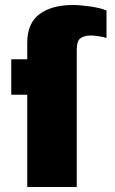

<svg xmlns="http://www.w3.org/2000/svg" viewBox="-20 -748 459 768"><path d="M406 -706V-596Q395 -600 375 -603Q355 -606 344 -606Q318 -606 302.5 -595.5Q287 -585 287 -548V0H89V-369H25V-511H89V-577Q89 -655 138 -691.5Q187 -728 272 -728Q301 -728 342 -722Q383 -716 406 -706Z"/></svg>

Font: Chivo Black
Style: Regular
Weight: 900
Designer: Hector Gatti
Foundry: Omnibus-Type
Version: Version 1.007